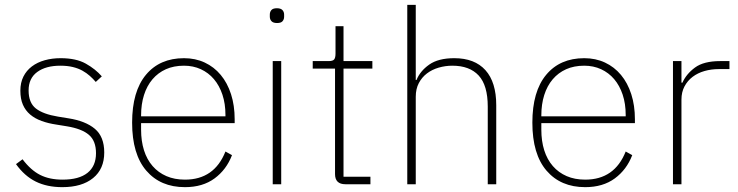

<svg xmlns="http://www.w3.org/2000/svg" viewBox="-20 -760 3043 792"><path d="M237 12Q174 12 127.5 -11Q81 -34 46 -83L73 -103Q107 -58 145.5 -38.5Q184 -19 238 -19Q306 -19 341 -47Q376 -75 376 -128Q376 -179 346.5 -204Q317 -229 256 -239L213 -246Q179 -251 151.5 -261Q124 -271 104.5 -287.5Q85 -304 74.5 -328Q64 -352 64 -386Q64 -419 76.5 -444Q89 -469 111.5 -486Q134 -503 164.5 -511.5Q195 -520 230 -520Q294 -520 334 -497.5Q374 -475 400 -445L375 -422Q364 -435 350.5 -447Q337 -459 320 -468.5Q303 -478 280.5 -483.5Q258 -489 229 -489Q169 -489 133.5 -463Q98 -437 98 -387Q98 -336 128 -312.5Q158 -289 219 -279L262 -272Q333 -261 371.5 -228.5Q410 -196 410 -131Q410 -63 364 -25.5Q318 12 237 12Z M743 12Q642 12 583.5 -56Q525 -124 525 -254Q525 -383 582 -451.5Q639 -520 739 -520Q786 -520 824.5 -502Q863 -484 890.5 -451Q918 -418 933 -371.5Q948 -325 948 -268V-252H562V-225Q562 -178 574 -140Q586 -102 609.5 -75Q633 -48 666.5 -33.5Q700 -19 743 -19Q864 -19 910 -135L937 -120Q914 -60 865 -24Q816 12 743 12ZM739 -489Q697 -489 664.5 -474.5Q632 -460 609 -433Q586 -406 574 -368Q562 -330 562 -284V-280H910V-286Q910 -332 897.5 -369.5Q885 -407 862.5 -433.5Q840 -460 808.5 -474.5Q777 -489 739 -489Z M1123 -665Q1107 -665 1100 -672.5Q1093 -680 1093 -691V-700Q1093 -711 1099.5 -718.5Q1106 -726 1122 -726Q1138 -726 1145 -718.5Q1152 -711 1152 -700V-691Q1152 -680 1145.5 -672.5Q1139 -665 1123 -665ZM1105 -508H1140V0H1105Z M1405 0Q1362 0 1362 -42V-477H1270V-508H1336Q1353 -508 1358.5 -515Q1364 -522 1364 -539V-652H1397V-508H1516V-477H1397V-31H1508V0Z M1660 -740H1695V-430H1698Q1713 -467 1750.5 -493.5Q1788 -520 1854 -520Q1938 -520 1982.5 -470.5Q2027 -421 2027 -326V0H1992V-320Q1992 -408 1954.5 -448.5Q1917 -489 1846 -489Q1817 -489 1789.5 -481Q1762 -473 1741 -457Q1720 -441 1707.5 -417Q1695 -393 1695 -361V0H1660Z M2394 12Q2293 12 2234.5 -56Q2176 -124 2176 -254Q2176 -383 2233 -451.5Q2290 -520 2390 -520Q2437 -520 2475.5 -502Q2514 -484 2541.5 -451Q2569 -418 2584 -371.5Q2599 -325 2599 -268V-252H2213V-225Q2213 -178 2225 -140Q2237 -102 2260.5 -75Q2284 -48 2317.5 -33.5Q2351 -19 2394 -19Q2515 -19 2561 -135L2588 -120Q2565 -60 2516 -24Q2467 12 2394 12ZM2390 -489Q2348 -489 2315.5 -474.5Q2283 -460 2260 -433Q2237 -406 2225 -368Q2213 -330 2213 -284V-280H2561V-286Q2561 -332 2548.5 -369.5Q2536 -407 2513.5 -433.5Q2491 -460 2459.5 -474.5Q2428 -489 2390 -489Z M2756 0V-508H2791V-419H2795Q2811 -455 2847 -481.5Q2883 -508 2951 -508H2989V-475H2945Q2914 -475 2886 -467Q2858 -459 2837 -443Q2816 -427 2803.5 -403.5Q2791 -380 2791 -349V0Z"/></svg>

Font: IBM Plex Sans Arabic ExtLt
Style: Regular
Weight: 200
Designer: Mike Abbink, Paul van der Laan, Pieter van Rosmalen, Wael Morcos, Khajak Apelian
Foundry: Bold Monday
Version: Version 1.2